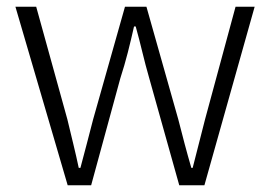

<svg xmlns="http://www.w3.org/2000/svg" viewBox="-20 -553 806 573"><path d="M182 0H252L339 -319C356 -371 368 -421 380 -474H385C400 -421 410 -372 425 -321L515 0H590L740 -533H683L592 -197C579 -146 567 -100 555 -52H551C537 -100 525 -146 512 -197L417 -533H353L258 -197C245 -147 233 -100 220 -52H215C205 -100 193 -146 181 -197L88 -533H26Z"/></svg>

Font: Noto Sans JP Light
Style: Regular
Weight: 300
Designer: Ryoko NISHIZUKA (kana & ideographs); Paul D. Hunt (Latin, Greek & Cyrillic); Wenlong ZHANG (bopomofo); Sandoll Communica
Foundry: Adobe Systems Incorporated
Version: Version 1.004;PS 1.004;hotconv 1.0.82;makeotf.lib2.5.63406